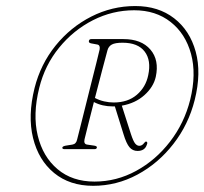

<svg xmlns="http://www.w3.org/2000/svg" viewBox="-20 -763 677 636"><path d="M288.5 -147.5Q211 -147.5 159.2 -190Q107.5 -232.5 89.5 -305.8Q71.5 -379 94.5 -471.5Q114.5 -550.5 164 -611.8Q213.5 -673 282.2 -708Q351 -743 428 -743Q504.5 -743 556.8 -702.5Q609 -662 628.2 -592Q647.5 -522 625 -432Q604.5 -350.5 554.2 -286Q504 -221.5 435 -184.5Q366 -147.5 288.5 -147.5ZM293 -161.5Q366 -161.5 431 -197Q496 -232.5 543.2 -293.8Q590.5 -355 610 -432.5Q631 -517.5 612.8 -584.5Q594.5 -651.5 545.2 -690.2Q496 -729 424.5 -729Q352.5 -729 287.8 -696Q223 -663 175.8 -605Q128.5 -547 110 -472Q88 -384 105 -313.8Q122 -243.5 170.8 -202.5Q219.5 -161.5 293 -161.5ZM496 -508.5Q488.5 -475 458.5 -448Q428.5 -421 383.5 -413L413.5 -319.5Q421.5 -295 427.8 -287.5Q434 -280 441.5 -280Q451 -280 458 -290Q462 -295 465 -294Q470 -291.5 466.5 -284Q460 -263 435.5 -263Q419.5 -263 409 -275.2Q398.5 -287.5 389 -319L360.5 -410.5Q357 -410.5 353.5 -410.5Q318.5 -410.5 291 -425Q281 -386 272.5 -352Q264 -318 260 -301.5Q256.5 -285.5 269 -284L292.5 -280.5Q301.5 -279 301 -274.5Q300 -269 293.5 -269H193Q186 -269 186.5 -274.5Q187.5 -278.5 197.5 -280.5L219.5 -284Q232.5 -286 235.5 -301Q239.5 -316.5 247 -346.5Q254.5 -376.5 263.8 -413.5Q273 -450.5 282.2 -487.2Q291.5 -524 299 -553.8Q306.5 -583.5 310 -599Q312.5 -613.5 302.5 -615.5L281 -619.5Q273 -621.5 274.5 -627.5Q275.5 -633.5 282.5 -633.5H389Q448.5 -633.5 478.2 -598.8Q508 -564 496 -508.5ZM336 -596.5Q330.5 -576.5 318.8 -532Q307 -487.5 294.5 -438.5Q308.5 -431 325 -427.2Q341.5 -423.5 356.5 -423.5Q403.5 -423.5 433.2 -449Q463 -474.5 471 -514Q481.5 -563 459.2 -592.2Q437 -621.5 386 -621.5Q361.5 -621.5 350.5 -615.5Q339.5 -609.5 336 -596.5Z"/></svg>

Font: Fraunces 144pt S050 Thin
Style: Italic
Weight: 100
Italic angle: -16°
Version: Version 1.000; ttfautohint (v1.8.3)